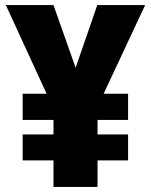

<svg xmlns="http://www.w3.org/2000/svg" viewBox="-20 -734 593 754"><path d="M277 -468 362 -714H550L387 -366H483V-263H363V-206H483V-104H363V0H190V-104H69V-206H190V-263H69V-366H163L3 -714H190Z"/></svg>

Font: Noto Sans Lao SemiCondensed Black
Style: Regular
Weight: 900
Width: 4
Designer: Monotype Design Team
Foundry: Monotype Imaging Inc.
Version: Version 2.003; ttfautohint (v1.8.4.7-5d5b)